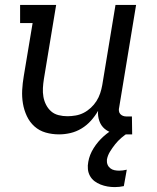

<svg xmlns="http://www.w3.org/2000/svg" viewBox="-20 -540 640 783"><path d="M221 8Q192 8 166 0.5Q140 -7 120.5 -24.5Q101 -42 89.5 -66.5Q78 -91 73.5 -118Q69 -145 70.5 -173Q72 -201 77 -230L113 -446H62V-520H209L159 -218Q156 -199 155 -181Q154 -163 157 -145.5Q160 -128 168 -112.5Q176 -97 188.5 -86Q201 -75 218.5 -70.5Q236 -66 255 -66Q271 -66 288.5 -69Q306 -72 321.5 -80Q337 -88 350.5 -100.5Q364 -113 373.5 -128Q383 -143 388.5 -159.5Q394 -176 397 -193L451 -520H535L466 -102Q464 -95 465 -87.5Q466 -80 470.5 -75Q475 -70 481.5 -67.5Q488 -65 496 -65H518L519 8H484Q462 8 442 3Q422 -2 407 -14.5Q392 -27 385 -47Q378 -67 380 -88Q368 -67 351 -48Q334 -29 312.5 -16Q291 -3 267.5 2.5Q244 8 221 8ZM448 223Q433 223 418.5 220.5Q404 218 390 212.5Q376 207 365 198.5Q354 190 347 177.5Q340 165 338.5 150Q337 135 340 120Q345 91 362 64Q379 37 402.5 16Q426 -5 454.5 -20Q483 -35 512 -42L505 0Q489 10 475 22Q461 34 449.5 48.5Q438 63 428.5 78.5Q419 94 416 111Q415 122 418.5 131Q422 140 429.5 146Q437 152 446.5 154Q456 156 466 156Q474 156 481 155Q488 154 497 152L485 219Q476 221 466.5 222Q457 223 448 223Z"/></svg>

Font: Iosevka HT Extended
Style: Italic
Weight: 400
Width: 7
Italic angle: -9°
Monospace: yes
Designer: Belleve Invis
Foundry: Belleve Invis
Version: Version 32.3.0; ttfautohint (v1.8.4)